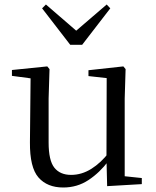

<svg xmlns="http://www.w3.org/2000/svg" viewBox="-20 -818 693 853"><path d="M261 15Q190 15 151 -29.5Q112 -74 113 -186L116 -484L138 -467L33 -481V-507L190 -523L200 -511L196 -380V-185Q196 -105 221.5 -73Q247 -41 296 -41Q343 -41 386 -68Q429 -95 465 -142L488 -103H462Q423 -51 373 -18Q323 15 261 15ZM456 9 453 -114V-116L454 -471L373 -480V-506L528 -523L538 -511L534 -380V-35L610 -27V0ZM184 -798 346 -658H291L454 -798L470 -781L345 -619H292L167 -781Z"/></svg>

Font: Noto Serif SC
Style: Regular
Weight: 400
Designer: Ryoko NISHIZUKA 西塚涼子 (kana & ideographs); Frank Grießhammer (Latin, Greek & Cyrillic); Wenlong ZHANG 张文龙 (bopomofo); San
Foundry: Adobe
Version: Version 2.002-H1;hotconv 1.1.0;makeotfexe 2.6.0